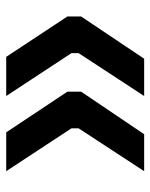

<svg xmlns="http://www.w3.org/2000/svg" viewBox="47 -570 484 618"><g transform="rotate(-90 289.0 -261.0)"><path d="M415 -483 545 -286V-242L409 -39H289L427 -250V-273L289 -483ZM172 -483 303 -286V-242L166 -39H47L185 -250V-273L47 -483Z"/></g></svg>

Font: Cazoo Sans Medium
Style: Regular
Weight: 500
Designer: Jonathan Barnbrook, Julián Moncada
Foundry: Barnbrook Fonts
Version: Version 2.000;Glyphs 3.3 (3337)